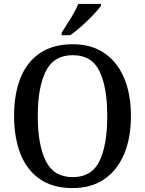

<svg xmlns="http://www.w3.org/2000/svg" viewBox="-20 -951 742 981"><path d="M351 10Q250 10 183.5 -36Q117 -82 84.5 -165Q52 -248 52 -359Q52 -470 84.5 -552Q117 -634 184 -679.5Q251 -725 352 -725Q447 -725 513.5 -679.5Q580 -634 614.5 -551.5Q649 -469 649 -358Q649 -247 614.5 -164.5Q580 -82 513.5 -36Q447 10 351 10ZM351 -46Q449 -46 488.5 -128.5Q528 -211 528 -358Q528 -505 488.5 -587Q449 -669 352 -669Q255 -669 214 -587Q173 -505 173 -358Q173 -211 214 -128.5Q255 -46 351 -46ZM295 -784Q316 -816 341 -856.5Q366 -897 380 -931H496V-921Q484 -904 457 -875.5Q430 -847 398 -818.5Q366 -790 339 -771H295Z"/></svg>

Font: Noto Serif Bengali SemiCondensed Medium
Style: Regular
Weight: 500
Width: 4
Designer: Juan Bruce, Universal Thirst, Indian Type Foundry and the Monotype Design Team.
Foundry: Monotype Imaging Inc.
Version: Version 2.003; ttfautohint (v1.8.4.7-5d5b)